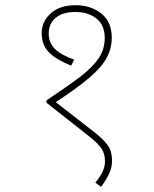

<svg xmlns="http://www.w3.org/2000/svg" viewBox="-20 -652 591 737"><path d="M270 -632Q329 -632 369 -600Q409 -568 409 -507Q409 -467 390 -431Q371 -395 324 -354.5Q277 -314 194 -260L343 -144Q375 -119 392.5 -96Q410 -73 410 -34Q410 -8 398 16.5Q386 41 368 65L346 49Q363 29 373 8.5Q383 -12 383 -32Q383 -61 370.5 -80.5Q358 -100 323 -128L158 -258L159 -267Q237 -319 286 -356Q335 -393 358.5 -428Q382 -463 382 -506Q382 -556 350 -581Q318 -606 270 -606Q220 -606 193.5 -583.5Q167 -561 167 -523Q167 -488 190.5 -464.5Q214 -441 265 -423L253 -400Q196 -423 168 -451Q140 -479 140 -525Q140 -569 174.5 -600.5Q209 -632 270 -632Z"/></svg>

Font: Noto Sans Thin
Style: Italic
Weight: 100
Italic angle: -12°
Designer: Monotype Design Team
Foundry: Monotype Imaging Inc.
Version: Version 2.013; ttfautohint (v1.8.4.7-5d5b)